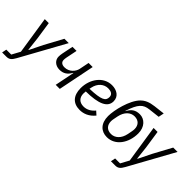

<svg xmlns="http://www.w3.org/2000/svg" viewBox="-4 -1554 2559 2559"><g transform="rotate(45 1275.5 -274.0)"><path d="M300 -261 207 -73H202L181 -261L143 -516H68L150 16L86 134H-7L-20 200H60C112 200 138 177 171 117L520 -516H438Z M790 0H867L971 -516H894L866 -377C855 -320 798 -247 707 -247C657 -247 630 -271 630 -310C630 -323 631 -339 635 -359L667 -516H590L558 -359C553 -334 551 -312 551 -292C551 -232 600 -177 683 -177C757 -177 805 -211 841 -277H846Z M1251 12C1325 12 1400 -16 1464 -94L1414 -139C1374 -90 1321 -57 1256 -57C1176 -57 1133 -106 1133 -179C1133 -190 1134 -207 1136 -221C1376 -223 1492 -277 1492 -390C1492 -483 1414 -528 1326 -528C1164 -528 1056 -375 1056 -204C1056 -64 1128 12 1251 12ZM1318 -462C1367 -462 1413 -446 1413 -391C1413 -320 1367 -289 1146 -281L1152 -310C1171 -402 1237 -462 1318 -462Z M1764 12C1922 12 2027 -139 2027 -320C2027 -443 1950 -516 1861 -516C1779 -516 1733 -480 1697 -411H1692C1750 -591 1800 -639 1906 -651L2062 -669L2078 -748L1924 -730C1834 -719 1780 -695 1734 -649C1634 -549 1578 -311 1578 -200C1578 -60 1656 12 1764 12ZM1774 -57C1696 -57 1654 -106 1654 -178C1654 -193 1656 -208 1659 -223L1671 -284C1692 -389 1757 -447 1831 -447C1909 -447 1951 -398 1951 -326C1951 -311 1949 -296 1946 -281L1934 -218C1913 -113 1848 -57 1774 -57Z M2351 -261 2258 -73H2253L2232 -261L2194 -516H2119L2201 16L2137 134H2044L2031 200H2111C2163 200 2189 177 2222 117L2571 -516H2489Z"/></g></svg>

Font: Braiins Sans
Style: Italic
Weight: 400
Italic angle: -11.31°
Designer: Mike Abbink, Paul van der Laan, Pieter van Rosmalen, Jiri Chlebus, Lubos Buracinsky
Foundry: Bold Monday, Sudetype
Version: Version 1.000;hotconv 1.0.109;makeotfexe 2.5.65596